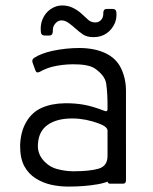

<svg xmlns="http://www.w3.org/2000/svg" viewBox="-20 -685 569 716"><path d="M349.5 -224.2Q299.5 -242.7 252.7 -243.2Q194.2 -244 159.5 -220.6Q124.8 -197.2 121.7 -149.7Q118.3 -115.2 140 -89.1Q161.7 -63 192.8 -54.7Q224 -46.3 253.8 -46.3Q314.3 -46.3 347.7 -56Q381 -65.7 381 -103.3V-197.7Q381 -212.2 349.5 -224.2ZM449.7 -108.5Q448.7 -53.8 421.4 -30.2Q394.2 -6.7 344.7 2.1Q295.2 10.8 235.7 10.8Q201.5 10.8 170.7 3.9Q139.8 -3 113.1 -19.8Q86.3 -36.5 70.7 -65.3Q55 -94.2 55 -142Q56.5 -193.5 77.8 -230Q99 -266.5 135.4 -282.8Q171.8 -299.2 223 -300Q262.3 -300.2 294.8 -294.1Q327.3 -288 370.3 -271.3Q380 -267.5 381 -276.7Q381.8 -334.5 375.8 -374.5Q371 -403.7 332.8 -430.3Q308 -445.8 250.3 -445.3Q211.5 -444.7 177.7 -436.7Q150.8 -430 128.5 -417.3Q115.8 -410.5 111.7 -423.2L101 -452.8Q98.3 -463.8 108.3 -469.8Q134 -486 174.8 -495.2Q225.7 -506 276.2 -506Q305.2 -506 331.6 -500.5Q358 -495 379.8 -483.4Q401.7 -471.8 416.8 -453.5Q431.8 -435.2 440.8 -406.7Q449.8 -378.2 449.8 -347ZM382.2 -153.7H449.8V-13Q449.7 0 439.2 0H390Q381 0 381 -11.2ZM328.7 -546.5Q305.2 -546.5 290.9 -555.7Q276.7 -564.8 263.5 -576.9Q250.3 -589 236.5 -599Q222.7 -609 209.2 -609Q193.7 -609 182.8 -592.8Q176.3 -583.8 177 -567.2Q176 -552.5 164.3 -552.5H146.8Q132.7 -552.5 132.2 -567.8Q130.2 -592.5 138 -611.7Q148 -636.7 168.5 -650.7Q189 -664.7 211.3 -664.7Q233.8 -664.7 252.3 -655.5Q270.8 -646.3 284.2 -633.8Q297.5 -621.3 308.7 -611.3Q319.8 -601.3 335.2 -601.3Q351.7 -601.3 360.7 -615.5Q365.7 -624.3 365.2 -637.5Q365.8 -651.5 378 -651.8H399.3Q413.8 -651.8 414.2 -636.8Q415.5 -616.3 408.3 -598.8Q397.8 -574.8 377.5 -560.7Q357.2 -546.5 328.7 -546.5Z"/></svg>

Font: Vivano Light
Style: Regular
Weight: 300
Designer: Joe Prince, Josias Burgherr
Version: Version 2.064;September 19, 2022;FontCreator 14.0.0.2877 64-